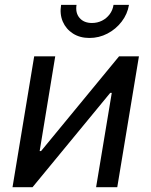

<svg xmlns="http://www.w3.org/2000/svg" viewBox="-20 -781 632 801"><path d="M469.2 0H380.9L446.3 -393.6H439.9L115.7 0H32.2L122.6 -545.9H210.4L145.5 -150.9H151.4L476.6 -545.9H559.6ZM353 -622.6Q313.5 -622.6 284.4 -641.1Q255.4 -659.7 241.9 -690.9Q228.5 -722.2 234.9 -760.7H299.3Q293.9 -727.1 312 -706.1Q330.1 -685.1 363.8 -685.1Q386.2 -685.1 405.3 -694.6Q424.3 -704.1 437.3 -721.2Q450.2 -738.3 453.6 -760.7H518.1Q511.7 -722.2 487.5 -690.7Q463.4 -659.2 428.2 -640.9Q393.1 -622.6 353 -622.6Z"/></svg>

Font: Inter
Style: Italic
Weight: 400
Italic angle: -9.3988°
Designer: Rasmus Andersson
Foundry: rsms
Version: Version 4.001;git-66647c0bb